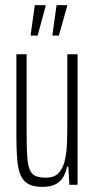

<svg xmlns="http://www.w3.org/2000/svg" viewBox="-20 -722 370 750"><path d="M146 8Q112 8 92 -2.5Q72 -13 61.5 -35.5Q51 -58 47.5 -96Q44 -134 44 -188V-510H84V-196Q84 -142 86.5 -108.5Q89 -75 97 -57.5Q105 -40 120 -34Q135 -28 159 -28Q191 -28 207.5 -44.5Q224 -61 232 -90.5Q240 -120 241.5 -160.5Q243 -201 243 -247V-510H283V0H251L247 -71H242Q238 -50 228 -32Q218 -14 198.5 -3Q179 8 146 8ZM100 -583V-588L116 -702H158V-697L127 -583ZM185 -583V-588L201 -702H242V-697L210 -583Z"/></svg>

Font: Saira UltraCondensed ExtraLight
Style: Regular
Weight: 250
Width: 1
Designer: Hector Gatti with collaboration of the Omnibus-Type team
Foundry: Omnibus-Type
Version: Version 1.101